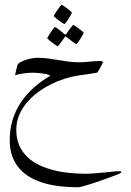

<svg xmlns="http://www.w3.org/2000/svg" viewBox="-20 -436 554 811"><path d="M492.2 293Q492.2 293.9 480.2 299.1Q468.3 304.2 450 311Q431.6 317.9 409.4 325.7Q387.2 333.5 366.9 340.1Q346.7 346.7 331.1 350.8Q315.4 355 310.1 355Q273.9 355 238.5 351.3Q203.1 347.7 171.1 338.9Q139.2 330.1 111.6 315.2Q84 300.3 64 278.1Q43.9 255.9 32.5 225.8Q21 195.8 21 155.8Q21 110.4 33.2 70.6Q45.4 30.8 67.9 -3.2Q90.3 -37.1 122.1 -65.4Q153.8 -93.8 192.9 -116.2Q187.5 -120.1 176.5 -122.6Q165.5 -125 153.8 -126.5Q142.1 -127.9 131.8 -128.4Q121.6 -128.9 117.2 -128.9Q100.6 -128.9 80.1 -126.2Q59.6 -123.5 43.9 -118.2Q43.9 -120.1 45.2 -126Q46.4 -131.8 48.1 -138.9Q49.8 -146 51.5 -152.6Q53.2 -159.2 54.2 -162.1Q54.7 -166 62.7 -171.1Q70.8 -176.3 83 -180.9Q95.2 -185.5 110.1 -188.7Q125 -191.9 140.1 -191.9Q161.6 -191.9 183.1 -189Q204.6 -186 226.3 -182.4Q248 -178.7 269.5 -175.8Q291 -172.9 312.5 -172.9Q335 -172.9 357.7 -175.5Q380.4 -178.2 405.3 -178.2Q408.2 -178.2 411.1 -177.5Q414.1 -176.8 414.1 -172.9Q414.1 -170.9 410.6 -163.8Q407.2 -156.7 403.1 -148.9Q398.9 -141.1 394.8 -135Q390.6 -128.9 389.2 -128.9Q372.6 -126 349.4 -122.6Q326.2 -119.1 305.2 -116.2Q280.3 -112.3 251.5 -103Q222.7 -93.8 194.1 -79.3Q165.5 -64.9 139.4 -45.7Q113.3 -26.4 93 -2.2Q72.8 22 60.8 50.5Q48.8 79.1 48.8 111.8Q48.8 149.9 61.5 178.5Q74.2 207 96.2 227.8Q118.2 248.5 147.2 262Q176.3 275.4 208.7 283.4Q241.2 291.5 275.1 294.7Q309.1 297.9 340.8 297.9Q358.9 297.9 379.9 296.1Q400.9 294.4 420.9 292.5Q440.9 290.5 458.3 288.8Q475.6 287.1 486.8 287.1Q492.2 287.1 492.2 293ZM283.7 -382.8Q283.7 -380.9 279.3 -373Q274.9 -365.2 269.5 -356.7Q264.2 -348.1 258.8 -341.3Q253.4 -334.5 251.5 -334.5Q250.5 -334.5 243.4 -339.1Q236.3 -343.8 228.3 -349.6Q220.2 -355.5 213.9 -361.1Q207.5 -366.7 207.5 -368.7Q207.5 -370.6 212.2 -378.2Q216.8 -385.7 222.7 -394Q228.5 -402.3 233.6 -408.9Q238.8 -415.5 239.7 -415.5Q241.7 -415.5 249 -410.9Q256.3 -406.2 263.9 -400.4Q271.5 -394.5 277.6 -389.2Q283.7 -383.8 283.7 -382.8ZM333.5 -297.9Q333.5 -295.9 329.1 -288.1Q324.7 -280.3 319.3 -271.7Q314 -263.2 308.8 -256.3Q303.7 -249.5 301.8 -249.5Q300.8 -249.5 294.2 -254.2Q287.6 -258.8 280.3 -264.6Q271.5 -271 260.7 -279.8Q258.8 -281.7 256.8 -281.7Q255.4 -281.7 253.4 -278.8Q245.6 -268.1 239.7 -259.8Q234.4 -252.4 229.7 -246.6Q225.1 -240.7 223.6 -240.7Q222.2 -240.7 215.1 -245.4Q208 -250 200.2 -256.1Q192.4 -262.2 186 -267.8Q179.7 -273.4 179.7 -274.9Q179.7 -276.4 184.3 -283.9Q189 -291.5 194.6 -299.8Q200.2 -308.1 205.3 -314.9Q210.4 -321.8 211.4 -321.8Q213.9 -321.8 220.5 -317.1Q227.1 -312.5 233.9 -307.1Q242.2 -300.8 251.5 -292.5Q254.9 -290 256.3 -290Q257.8 -290 260.7 -293.5Q267.6 -303.7 273.4 -312Q278.8 -318.8 283.4 -324.7Q288.1 -330.6 289.6 -330.6Q291 -330.6 298.1 -325.9Q305.2 -321.3 313 -315.4Q320.8 -309.6 327.1 -304.2Q333.5 -298.8 333.5 -297.9Z"/></svg>

Font: Scheherazade
Style: Regular
Weight: 400
Designer: SIL International
Foundry: SIL International
Version: Version 2.100 (build 932/914)